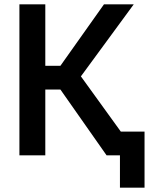

<svg xmlns="http://www.w3.org/2000/svg" viewBox="-20 -720 695 890"><path d="M70 -700H190V-415H260L462 -700H600L355 -366L540 -110H650V150H536V0H474L260 -305H190V0H70Z"/></svg>

Font: PT Root UI Bold
Style: Regular
Weight: 700
Designer: Vitaly Kuzmin
Foundry: ParaType Ltd.
Version: Version 2.000G